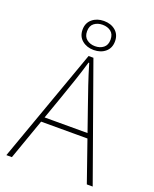

<svg xmlns="http://www.w3.org/2000/svg" viewBox="-158 -956 837 1045"><g transform="rotate(20 260.0 -434.0)"><path d="M10 0 246 -660H274L510 0H476L338 -396Q317 -456 298.5 -510.5Q280 -565 262 -626H258Q240 -565 221.5 -510.5Q203 -456 182 -396L42 0ZM112 -236V-264H405V-236ZM260 -700Q220 -700 193 -722.5Q166 -745 166 -784Q166 -823 193 -845.5Q220 -868 260 -868Q301 -868 327.5 -845.5Q354 -823 354 -784Q354 -745 327.5 -722.5Q301 -700 260 -700ZM260 -722Q289 -722 308.5 -737.5Q328 -753 328 -784Q328 -816 308.5 -831Q289 -846 260 -846Q232 -846 212 -831Q192 -816 192 -784Q192 -753 212 -737.5Q232 -722 260 -722Z"/></g></svg>

Font: Source Sans 3 VF
Style: Regular
Weight: 200
Designer: Paul D. Hunt
Foundry: Adobe
Version: Version 3.046;hotconv 1.0.118;makeotfexe 2.5.65603